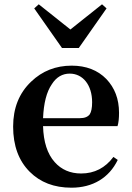

<svg xmlns="http://www.w3.org/2000/svg" viewBox="-20 -856 613 892"><path d="M312 16C411 16 487 -30 527 -113L507 -127C469 -76 419 -50 357 -50C306 -50 265 -68 234 -103C200 -141 182 -197 180 -270H526C531 -286 533 -307 533 -332C533 -396 513 -448 474 -489C434 -530 380 -551 313 -551C239 -551 176 -526 125 -477C69 -424 41 -354 41 -268C41 -179 67 -109 118 -58C167 -9 231 16 312 16ZM180 -307C183 -376 196 -429 221 -465C242 -498 270 -514 304 -514C365 -514 408 -461 408 -381C408 -354 404 -336 397 -325C388 -313 373 -307 351 -307ZM346 -633 475 -817 454 -836 307 -719 160 -836 139 -817 268 -633Z"/></svg>

Font: AllPunType Bold
Style: Regular
Weight: 700
Version: 1.0